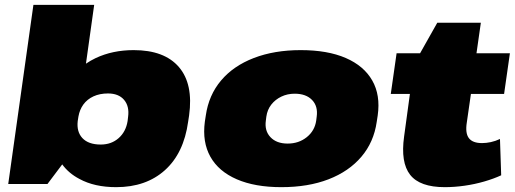

<svg xmlns="http://www.w3.org/2000/svg" viewBox="-20 -760 2126 793"><path d="M460 13Q370 13 308 -21Q264 -44 237 -81L176 0H14L118 -740H369L335 -497Q354 -510 375 -520Q445 -553 532 -553Q659 -553 719 -483Q779 -413 761 -283L757 -257Q739 -127 661 -57Q583 13 460 13ZM396 -163Q440 -163 470 -189.5Q500 -216 507 -260L509 -277Q515 -321 492.5 -347.5Q470 -374 426 -374Q392 -374 366 -362Q340 -350 324 -328Q309 -307 304 -279L301 -260Q296 -216 320 -190Q345 -163 396 -163Z M1142 13Q1033 13 958 -19.5Q883 -52 849 -112.5Q815 -173 826 -257L830 -283Q842 -367 893 -427.5Q944 -488 1028.5 -520.5Q1113 -553 1222 -553Q1333 -553 1408 -520.5Q1483 -488 1517.5 -427.5Q1552 -367 1540 -283L1536 -257Q1524 -173 1472.5 -112.5Q1421 -52 1337 -19.5Q1253 13 1142 13ZM1168 -167Q1214 -167 1247 -193.5Q1280 -220 1286 -262L1288 -278Q1294 -321 1269 -347Q1244 -373 1197 -373Q1167 -373 1142 -361Q1117 -349 1100.5 -328Q1084 -307 1080 -278L1078 -262Q1072 -220 1097 -193.5Q1122 -167 1168 -167Z M1817 13Q1714 13 1674 -38Q1634 -89 1649 -196L1673 -372H1594L1618 -540H1715L1786 -666H1966L1948 -540H2086L2062 -372H1925L1908 -254Q1901 -210 1916.5 -189.5Q1932 -169 1971 -169Q1988 -169 2007 -173Q2026 -177 2045 -186L2050 -36Q2020 -22 1980.5 -10.5Q1941 1 1899 7Q1857 13 1817 13Z"/></svg>

Font: Pathway Extreme 8pt Thin 12pt Black
Style: Italic
Weight: 900
Italic angle: -8°
Version: Version 1.001;gftools[0.9.26]